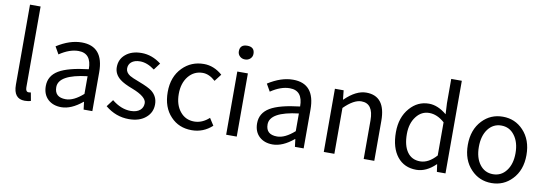

<svg xmlns="http://www.w3.org/2000/svg" viewBox="-59 -1204 4620 1625"><g transform="rotate(10 2251.0 -391.5)"><path d="M92 -108V-796H183V-102Q183 -63 209 -63Q218 -63 228 -65L241 5Q220 13 188 13Q92 13 92 -108Z M388 -27Q343 -69 343 -141Q343 -229 423 -277Q502 -324 677 -344Q677 -481 565 -481Q488 -481 402 -423L366 -486Q477 -557 580 -557Q768 -557 768 -334V0H693L685 -65H682Q588 13 502 13Q432 13 388 -27ZM677 -132V-284Q432 -255 432 -147Q432 -60 528 -60Q596 -60 677 -132Z M880 -62 925 -122Q1004 -58 1086 -58Q1138 -58 1167 -83Q1193 -106 1193 -143Q1193 -198 1069 -246Q994 -274 960 -301Q907 -342 907 -403Q907 -470 956 -512Q1008 -557 1094 -557Q1184 -557 1263 -496L1219 -437Q1154 -485 1094 -485Q1046 -485 1019 -462Q995 -441 995 -407Q995 -373 1032 -349Q1051 -337 1115 -313Q1197 -282 1228 -258Q1281 -216 1281 -148Q1281 -79 1230 -35Q1176 13 1083 13Q971 13 880 -62Z M1442 -62Q1368 -139 1368 -271Q1368 -402 1447 -482Q1521 -557 1630 -557Q1716 -557 1789 -493L1742 -432Q1688 -481 1633 -481Q1559 -481 1511 -423Q1463 -364 1463 -271Q1463 -177 1510 -120Q1556 -63 1631 -63Q1700 -63 1759 -117L1798 -56Q1723 13 1623 13Q1512 13 1442 -62Z M1918 -543H2009V0H1918ZM1919 -672Q1901 -689 1901 -714Q1901 -773 1964 -773Q2027 -773 2027 -714Q2027 -689 2009 -672Q1991 -655 1964 -655Q1937 -655 1919 -672Z M2204 -27Q2159 -69 2159 -141Q2159 -229 2239 -277Q2318 -324 2493 -344Q2493 -481 2381 -481Q2304 -481 2218 -423L2182 -486Q2293 -557 2396 -557Q2584 -557 2584 -334V0H2509L2501 -65H2498Q2404 13 2318 13Q2248 13 2204 -27ZM2493 -132V-284Q2248 -255 2248 -147Q2248 -60 2344 -60Q2412 -60 2493 -132Z M2757 -543H2832L2840 -465H2843Q2937 -557 3025 -557Q3191 -557 3191 -344V0H3100V-332Q3100 -477 2997 -477Q2931 -477 2848 -394V0H2757Z M3390 -61Q3329 -137 3329 -271Q3329 -399 3400 -480Q3467 -557 3564 -557Q3640 -557 3717 -493L3712 -587V-796H3803V0H3729L3720 -64H3718Q3639 13 3553 13Q3450 13 3390 -61ZM3712 -138V-423Q3648 -480 3580 -480Q3513 -480 3469 -423Q3423 -364 3423 -272Q3423 -173 3462 -118Q3501 -63 3573 -63Q3645 -63 3712 -138Z M4023 -62Q3947 -141 3947 -271Q3947 -402 4023 -482Q4094 -557 4199 -557Q4304 -557 4375 -482Q4451 -402 4451 -271Q4451 -141 4375 -62Q4304 13 4199 13Q4094 13 4023 -62ZM4313 -120Q4357 -177 4357 -271Q4357 -365 4313 -423Q4270 -481 4199 -481Q4129 -481 4085 -423Q4042 -365 4042 -271Q4042 -177 4085 -120Q4128 -63 4199 -63Q4270 -63 4313 -120Z"/></g></svg>

Font: `nÑOSR
Style: Regular
Weight: 400
Designer: Ryoko NISHIZUKA ¬âXZm¬º[P (kana & ideographs); Paul D. Hunt (Latin, Greek & Cyrillic); Wenlong ZHANG _ e¬á¬ü¬ô (bopomof
Foundry: Adobe Systems Incorporated
Version: Version 1.00 June 24, 2014, initial release